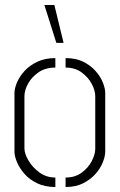

<svg xmlns="http://www.w3.org/2000/svg" viewBox="-20 -749 480 770"><path d="M206 -577 158 -729H198L235 -577ZM202 1Q160 1 129 -14Q98 -29 78 -52Q58 -75 48 -99Q38 -123 38 -141V-376Q38 -394 48 -418Q58 -442 78.5 -464.5Q99 -487 130 -501.5Q161 -516 202 -516V-478Q162 -478 134.5 -459Q107 -440 92.5 -413.5Q78 -387 78 -363V-154Q78 -133 94 -105.5Q110 -78 138 -57.5Q166 -37 202 -37ZM243 1V-37Q281 -37 307.5 -56.5Q334 -76 348 -103Q362 -130 362 -152V-363Q362 -386 348 -412.5Q334 -439 307.5 -458.5Q281 -478 243 -478V-516Q284 -516 313.5 -501.5Q343 -487 363 -464.5Q383 -442 392.5 -418Q402 -394 402 -376V-141Q402 -123 392.5 -98.5Q383 -74 363 -51.5Q343 -29 313.5 -14Q284 1 243 1Z"/></svg>

Font: Stick No Bills ExtraLight
Style: Regular
Weight: 200
Designer: Kosala Senevirathne, Siva Puranthara, Lasantha Premarathna, Tharique Azeez
Foundry: mooniak
Version: Version 2.000